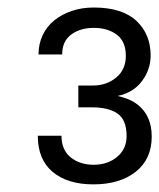

<svg xmlns="http://www.w3.org/2000/svg" viewBox="-20 -480 424 511"><path d="M383.8 -116.7Q383.8 -177.7 337.9 -207.5Q321.8 -217.8 293 -224.6Q335 -233.4 357.9 -264.2Q380.9 -294.9 380.9 -332.5Q380.9 -387.7 344.7 -422.9Q306.6 -460 229.5 -460Q197.8 -460 171.1 -450.9Q144.5 -441.9 124.5 -425.8Q104.5 -409.7 93.5 -386.2Q82.5 -362.8 82.5 -335H145.5Q145.5 -370.6 169.7 -388.2Q193.8 -405.8 229.5 -405.8Q266.6 -405.8 290.8 -387.7Q314.9 -369.6 314.9 -331.5Q314.9 -294.9 289.3 -273.7Q263.7 -252.4 227.5 -252.4H188.5V-194.3H224.6Q269.5 -194.3 293.2 -177.5Q316.9 -160.6 316.9 -117.7Q316.9 -83.5 291.7 -62.5Q266.6 -41.5 229.5 -41.5Q191.9 -41.5 167.7 -61.5Q143.6 -81.5 143.6 -118.7H80.6Q80.6 -55.7 120.1 -22.5Q159.7 10.7 228.5 10.7Q298.8 10.7 341.3 -22.9Q383.8 -56.6 383.8 -116.7Z"/></svg>

Font: ML-NILA01_NewLipi
Style: Regular
Weight: 400
Designer: CLT@C-DIT
Version: Version ML-NILA01_NewLipi 2.